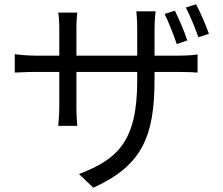

<svg xmlns="http://www.w3.org/2000/svg" viewBox="-20 -813 1040 897"><path d="M855 -624C842 -665 815 -727 797 -763L749 -748C768 -710 791 -650 806 -607ZM702 -553V-678C702 -717 706 -750 707 -760H617C618 -750 621 -717 621 -678V-553H337V-682C337 -716 340 -745 341 -754H252C254 -745 257 -714 257 -681V-553H149C107 -553 58 -558 49 -560V-474C60 -474 105 -477 149 -477H257V-315C257 -277 253 -234 252 -225H341C340 -234 337 -278 337 -315V-477H621V-435C621 -155 531 -69 349 0L416 64C644 -39 702 -176 702 -442V-477H812C856 -477 892 -475 903 -474V-559C889 -556 856 -553 811 -553ZM848 -778C868 -741 891 -683 907 -639L956 -655C942 -696 915 -757 896 -793Z"/></svg>

Font: Source Han Sans CN Regular
Style: Regular
Weight: 400
Designer: Ryoko NISHIZUKA (kana & ideographs); Paul D. Hunt (Latin, Greek & Cyrillic); Wenlong ZHANG (bopomofo); Sandoll Communica
Foundry: Adobe Systems Incorporated
Version: Version 1.004;PS 1.004;hotconv 1.0.82;makeotf.lib2.5.63406